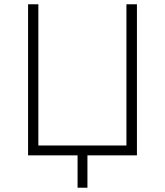

<svg xmlns="http://www.w3.org/2000/svg" viewBox="-20 -725 770 896"><path d="M342 151V0H111V-705H159V-46H570V-705H619V0H388V151Z"/></svg>

Font: Nunito Sans 7pt SemiCondensed ExtraLight
Style: Regular
Weight: 250
Width: 4
Designer: Vernon Adams
Foundry: Vernon Adams
Version: Version 3.101;gftools[0.9.27]